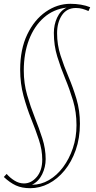

<svg xmlns="http://www.w3.org/2000/svg" viewBox="-33 -769 505 1009"><path d="M2 145Q19 165 43 180Q67 195 93 195Q131 195 160 161Q189 127 189 70Q189 19 171.5 -34Q154 -87 131 -144Q108 -201 90.5 -265.5Q73 -330 73 -403Q73 -510 110 -587.5Q147 -665 207.5 -707Q268 -749 337 -749Q365 -749 392 -744.5Q419 -740 441 -731L432 -711Q416 -718 400.5 -722.5Q385 -727 366 -727Q318 -727 292.5 -689Q267 -651 267 -594Q267 -534 285 -478Q303 -422 327 -365.5Q351 -309 369 -248.5Q387 -188 387 -119Q387 -43 365 19.5Q343 82 306 127Q269 172 222.5 196Q176 220 126 220Q82 220 50.5 205.5Q19 191 -13 161ZM317 -729Q248 -721 197.5 -676.5Q147 -632 119.5 -560.5Q92 -489 92 -398Q92 -331 109.5 -270Q127 -209 149.5 -152.5Q172 -96 189.5 -41.5Q207 13 207 67Q207 109 188.5 147Q170 185 135 202Q182 202 224 177.5Q266 153 298.5 109.5Q331 66 350 9.5Q369 -47 369 -111Q369 -180 351 -240Q333 -300 309.5 -356.5Q286 -413 268 -471.5Q250 -530 250 -596Q250 -639 267 -676Q284 -713 317 -729Z"/></svg>

Font: Georama Thin
Style: Italic
Weight: 100
Italic angle: -9°
Designer: Jean-Baptiste Levee
Foundry: Production Type
Version: Version 1.000